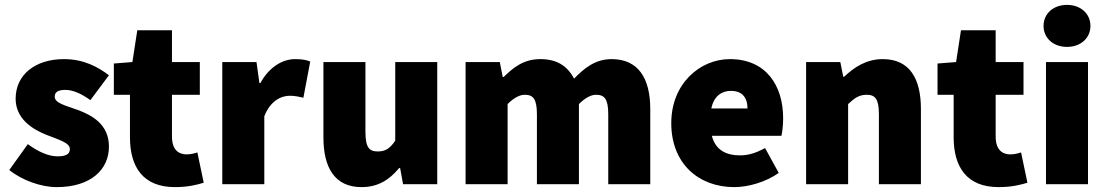

<svg xmlns="http://www.w3.org/2000/svg" viewBox="-20 -754 4532 786"><path d="M212 12C352 12 426 -60 426 -154C426 -244 358 -282 298 -304C248 -322 204 -332 204 -358C204 -378 219 -386 248 -386C279 -386 314 -370 350 -344L426 -446C382 -479 324 -512 242 -512C124 -512 44 -448 44 -350C44 -268 112 -225 170 -202C220 -182 266 -170 266 -144C266 -124 252 -114 216 -114C181 -114 140 -130 94 -164L18 -58C70 -16 148 12 212 12Z M696 12C751 12 788 2 814 -6L788 -130C776 -126 760 -122 744 -122C712 -122 684 -140 684 -195V-366H798V-500H684V-630H542L522 -500L446 -494V-366H512V-192C512 -70 566 12 696 12Z M890 0H1062V-278C1086 -340 1130 -362 1166 -362C1188 -362 1204 -358 1222 -354L1250 -502C1236 -508 1219 -512 1188 -512C1139 -512 1083 -482 1046 -414H1042L1030 -500H890Z M1460 12C1528 12 1574 -18 1614 -66H1618L1630 0H1770V-500H1598V-178C1576 -146 1558 -134 1526 -134C1492 -134 1476 -150 1476 -214V-500H1304V-192C1304 -68 1350 12 1460 12Z M1886 0H2058V-328C2084 -354 2108 -366 2128 -366C2162 -366 2178 -350 2178 -286V0H2350V-328C2376 -354 2400 -366 2420 -366C2454 -366 2470 -350 2470 -286V0H2642V-308C2642 -432 2594 -512 2484 -512C2416 -512 2371 -474 2330 -432C2303 -484 2260 -512 2192 -512C2124 -512 2082 -478 2042 -439H2038L2026 -500H1886Z M2986 12C3042 12 3114 -8 3168 -46L3112 -148C3076 -128 3044 -118 3010 -118C2954 -118 2910 -138 2894 -198H3179C3182 -210 3186 -240 3186 -270C3186 -404 3116 -512 2968 -512C2846 -512 2728 -412 2728 -250C2728 -84 2840 12 2986 12ZM2892 -310C2902 -360 2934 -382 2972 -382C3024 -382 3040 -348 3040 -310Z M3280 0H3452V-328C3478 -352 3496 -366 3528 -366C3562 -366 3578 -350 3578 -286V0H3750V-308C3750 -432 3704 -512 3594 -512C3526 -512 3476 -478 3436 -440H3432L3420 -500H3280Z M4068 12C4123 12 4160 2 4186 -6L4160 -130C4148 -126 4132 -122 4116 -122C4084 -122 4056 -140 4056 -195V-366H4170V-500H4056V-630H3914L3894 -500L3818 -494V-366H3884V-192C3884 -70 3938 12 4068 12Z M4262 0H4434V-500H4262ZM4348 -562C4404 -562 4444 -598 4444 -648C4444 -698 4404 -734 4348 -734C4292 -734 4252 -698 4252 -648C4252 -598 4292 -562 4348 -562Z"/></svg>

Font: Giro Sans Black
Style: Regular
Weight: 900
Designer: Paul D. Hunt
Foundry: Adobe Systems Incorporated
Version: Version 1.000;PS 1.0;hotconv 1.0.88;makeotf.lib2.5.647800